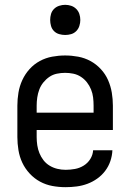

<svg xmlns="http://www.w3.org/2000/svg" viewBox="-20 -768 540 796"><path d="M252 8Q275 8 298 5Q321 2 342.5 -6Q364 -14 383 -27.5Q402 -41 416 -59.5Q430 -78 437.5 -100Q445 -122 446 -145H366Q365 -126 354.5 -109Q344 -92 327 -81.5Q310 -71 290.5 -67.5Q271 -64 252 -64Q235 -64 218 -68Q201 -72 186 -81Q171 -90 160.5 -103.5Q150 -117 143.5 -133Q137 -149 134.5 -166Q132 -183 132 -200V-229H448V-330Q448 -357 443.5 -384Q439 -411 428 -436Q417 -461 398 -481.5Q379 -502 355 -515Q331 -528 304 -533Q277 -538 250 -538Q223 -538 196 -533Q169 -528 145 -515Q121 -502 102.5 -481.5Q84 -461 72.5 -436Q61 -411 56.5 -384Q52 -357 52 -330V-200Q52 -173 56.5 -145.5Q61 -118 72.5 -93.5Q84 -69 103 -48.5Q122 -28 146 -15Q170 -2 197 3Q224 8 252 8ZM132 -301V-330Q132 -347 134.5 -364Q137 -381 143 -397Q149 -413 160 -426.5Q171 -440 185 -449.5Q199 -459 216 -462.5Q233 -466 250 -466Q267 -466 284 -462.5Q301 -459 315.5 -449.5Q330 -440 340.5 -426.5Q351 -413 357.5 -397Q364 -381 366 -364Q368 -347 368 -330V-301ZM250 -623Q263 -623 275 -626.5Q287 -630 296 -639Q305 -648 309 -660.5Q313 -673 313 -685Q313 -698 309 -710Q305 -722 296 -731Q287 -740 275 -744Q263 -748 250 -748Q238 -748 225.5 -744Q213 -740 204 -731Q195 -722 191.5 -710Q188 -698 188 -685Q188 -673 191.5 -660.5Q195 -648 204 -639Q213 -630 225.5 -626.5Q238 -623 250 -623Z"/></svg>

Font: Iosevka SS09
Style: Regular
Weight: 400
Monospace: yes
Designer: Belleve Invis
Foundry: Belleve Invis
Version: Version 5.2.1; ttfautohint (v1.8.3)